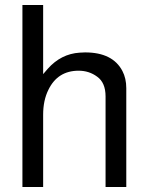

<svg xmlns="http://www.w3.org/2000/svg" viewBox="-20 -749 596 769"><path d="M69.8 -729H152.8V-452.1L170.9 -473.1Q224.1 -533.2 298.8 -538.1L320.8 -539.1Q431.2 -539.1 470.2 -464.8Q485.8 -435.1 485.8 -396V0H402.8V-362.8Q402.8 -418 369.1 -441.9Q336.9 -465.8 294.9 -465.8Q210.9 -465.8 173.8 -389.2Q152.8 -347.2 152.8 -289.1V0H69.8Z"/></svg>

Font: SolaimanLipi
Style: Normal
Weight: 400
Designer: Solaiman Karim
Foundry: Al Mamun Sumon
Version: Version 2.000